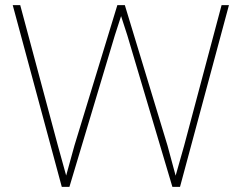

<svg xmlns="http://www.w3.org/2000/svg" viewBox="-20 -731 946 751"><path d="M238.8 -44.4 206.5 -161.1 59.1 -710.9H29.8L221.7 0H251.5L429.2 -592.8L453.6 -668L478 -592.8L654.3 0H684.1L875.5 -710.9H846.7L700.2 -161.1L667 -43.9L635.3 -161.1L468.3 -710.9H439L271 -161.1Z"/></svg>

Font: Vazirmatn Thin
Style: Regular
Weight: 100
Designer: Saber Rastikerdar
Foundry: Saber Rastikerdar
Version: Version 33.003